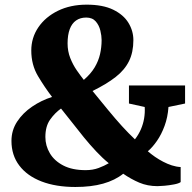

<svg xmlns="http://www.w3.org/2000/svg" viewBox="-20 -772 806 804"><path d="M755 -414V-338.5L685.5 -324Q682.5 -281 669.2 -245Q656 -209 637.2 -182Q618.5 -155 599 -138.5Q613 -126.5 629.2 -115.2Q645.5 -104 663.2 -94.8Q681 -85.5 699.5 -79.5Q718 -73.5 736.5 -72.5V-9.5Q728.5 -3.5 708.8 0.2Q689 4 669 5.8Q649 7.5 639.5 7.5Q598 7.5 563.2 -7.2Q528.5 -22 496 -44.5Q461.5 -17 411.8 -3Q362 11 295.5 11Q214 11 153.8 -12.2Q93.5 -35.5 60.8 -78.8Q28 -122 28 -182Q28 -226.5 51.8 -262.8Q75.5 -299 114.5 -325.5Q153.5 -352 198 -366Q167 -406.5 139 -453.5Q111 -500.5 111 -560.5Q111 -614 140.5 -657.5Q170 -701 222.5 -726.8Q275 -752.5 343 -752.5Q410.5 -752.5 453.8 -731.5Q497 -710.5 517.8 -676.5Q538.5 -642.5 538.5 -604Q538.5 -553 520.2 -516Q502 -479 464.2 -449.5Q426.5 -420 367.5 -391Q403 -347.5 433 -311Q463 -274.5 490.5 -244.2Q518 -214 545 -188.5Q560.5 -208.5 570 -230.5Q579.5 -252.5 583.5 -276.2Q587.5 -300 586 -324L520 -338.5V-414ZM263 -590Q263 -557.5 274.2 -529Q285.5 -500.5 301.5 -477.5Q317.5 -454.5 331 -437.5Q360.5 -463 376.5 -490Q392.5 -517 399 -545.5Q405.5 -574 405.5 -604.5Q405.5 -622 400.2 -644Q395 -666 381 -682.2Q367 -698.5 341 -698.5Q316 -698.5 298.5 -686.2Q281 -674 272 -649.8Q263 -625.5 263 -590ZM338.5 -59.5Q368.5 -59.5 392.8 -68.5Q417 -77.5 435.5 -88.5Q409 -110 382.8 -138Q356.5 -166 331.2 -197Q306 -228 282 -259Q258 -290 235.5 -317.5Q209.5 -299 189.8 -271Q170 -243 170 -198.5Q170 -162 188.8 -130.2Q207.5 -98.5 245 -79Q282.5 -59.5 338.5 -59.5Z"/></svg>

Font: Merriweather Light 18pt Black
Style: Regular
Weight: 900
Version: Version 2.100